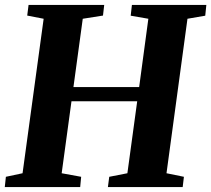

<svg xmlns="http://www.w3.org/2000/svg" viewBox="-26 -763 862 783"><path d="M-6.5 0 -2 -42 66 -56.5 152 -686.5 85 -699.5 90.5 -743H399L394 -699.5L311.5 -686.5L273.5 -408H541.5L579 -686.5L507 -699L512 -743H815.5L811 -699L738.5 -686.5L653 -56.5L724 -42L719 0H414L419.5 -42L493.5 -56.5L533.5 -350H265.5L225.5 -56.5L305 -42L301 0Z"/></svg>

Font: Merriweather 48pt ExtraBold
Style: Italic
Weight: 800
Italic angle: -7.8°
Version: Version 2.101